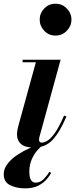

<svg xmlns="http://www.w3.org/2000/svg" viewBox="-58 -780 402 1028"><path d="M216 145.5Q209 159.5 192.5 179.2Q176 199 147.5 213.8Q119 228.5 76 228.5Q30.5 228.5 -3.8 211.5Q-38 194.5 -38 153Q-38 123 -17.5 96.8Q3 70.5 35 49.2Q67 28 102.8 12Q138.5 -4 169 -13.5L174 -4Q158.5 5.5 141 25.8Q123.5 46 111.2 75Q99 104 99 139Q99 198 133 198Q157.5 198 177 177.8Q196.5 157.5 205.5 140.5ZM154.5 -675Q154.5 -709 178.8 -734.5Q203 -760 239 -760Q275 -760 299.8 -734.5Q324.5 -709 324.5 -675Q324.5 -641 299.8 -615.2Q275 -589.5 239 -589.5Q203 -589.5 178.8 -615.2Q154.5 -641 154.5 -675ZM298 -157Q262 -72 223.5 -31Q185 10 124 10Q76 10 54.5 -9Q33 -28 33 -59.5Q33 -72.5 35.5 -84.8Q38 -97 40 -105L134 -446.5H63V-460H266.5L153.5 -48Q151 -39.5 151 -31.5Q151 -16.5 165.5 -16.5Q181 -16.5 199.2 -28.8Q217.5 -41 238.8 -72.5Q260 -104 285 -161Z"/></svg>

Font: Bodoni* 16pt
Style: Bold Italic
Weight: 700
Italic angle: -13°
Version: Version 2.3